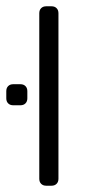

<svg xmlns="http://www.w3.org/2000/svg" viewBox="-41 -591 290 611"><path d="M84 -22V-549Q84 -559 90 -565Q96 -571 106 -571H123Q133 -571 139 -565Q145 -559 145 -549V-22Q145 -12 139 -6Q133 0 123 0H106Q96 0 90 -6Q84 -12 84 -22ZM-21 -278V-301Q-21 -311 -15 -317Q-9 -323 1 -323H24Q34 -323 40 -317Q46 -311 46 -301V-278Q46 -268 40 -262Q34 -256 24 -256H1Q-9 -256 -15 -262Q-21 -268 -21 -278Z"/></svg>

Font: Rubik
Style: Regular
Weight: 300
Designer: Hubert & Fischer
Foundry: Hubert & Fischer
Version: Version 1.100